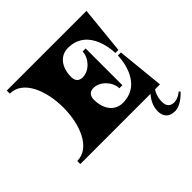

<svg xmlns="http://www.w3.org/2000/svg" viewBox="-222 -896 1293 1293"><g transform="rotate(-45 424.0 -250.0)"><path d="M839 123C839 123 806 154 766 154C729 154 710 132 710 93C710 45 727 15 737 0H784L750 -338H721C721 -338 721 -88 519 -88C445 -88 396 -150 396 -242C396 -279 416 -300 450 -300C514 -300 572 -234 572 -175H601V-525H572C572 -466 514 -401 450 -401C418 -401 396 -418 396 -458C396 -550 445 -612 519 -612C721 -612 721 -362 721 -362H750L784 -700H25V-671C151 -671 214 -511 214 -350C214 -190 151 -29 25 -29V0H694C677 19 645 61 645 117C645 167 672 200 728 200C790 200 848 132 848 132Z"/></g></svg>

Font: Ouroboros
Style: Regular
Weight: 400
Designer: Ariel Martín Pérez
Foundry: Velvetyne Type Foundry
Version: Version 2.001;hotconv 1.0.109;makeotfexe 2.5.65596